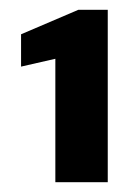

<svg xmlns="http://www.w3.org/2000/svg" viewBox="-20 -724 281 392"><path d="M93 -352V-604L23 -588V-654L140 -704H200V-352Z"/></svg>

Font: DM Sans 16pt ExtraBold
Style: Regular
Weight: 800
Version: Version 4.004;gftools[0.9.30]